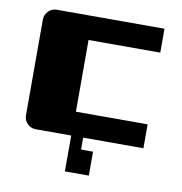

<svg xmlns="http://www.w3.org/2000/svg" viewBox="-75 -570 750 791"><g transform="rotate(10 300.0 -175.0)"><path d="M348 150H248V0H100Q79 0 64.5 -14.5Q50 -29 50 -50V-450Q50 -470 64.5 -485Q79 -500 100 -500H550V-400H250V-100H550V0H298V50H348Z"/></g></svg>

Font: Tokeely Brookings
Style: Regular
Weight: 400
Designer: Peter Wiegel
Foundry: Peter Wiegel
Version: Version 2.001